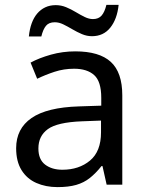

<svg xmlns="http://www.w3.org/2000/svg" viewBox="-20 -755 601 785"><path d="M288 -545Q386 -545 433 -502Q480 -459 480 -365V0H416L399 -76H395Q372 -47 347.5 -27.5Q323 -8 291.5 1Q260 10 215 10Q167 10 128.5 -7Q90 -24 68 -59.5Q46 -95 46 -149Q46 -229 109 -272.5Q172 -316 303 -320L394 -323V-355Q394 -422 365 -448Q336 -474 283 -474Q241 -474 203 -461.5Q165 -449 132 -433L105 -499Q140 -518 188 -531.5Q236 -545 288 -545ZM314 -259Q214 -255 175.5 -227Q137 -199 137 -148Q137 -103 164.5 -82Q192 -61 235 -61Q303 -61 348 -98.5Q393 -136 393 -214V-262ZM98 -606Q101 -636 109.5 -659.5Q118 -683 132 -699.5Q146 -716 165 -725Q184 -734 208 -734Q230 -734 250.5 -725.5Q271 -717 290 -705.5Q309 -694 326.5 -685.5Q344 -677 360 -677Q383 -677 395.5 -691.5Q408 -706 415 -735H465Q459 -677 431 -642Q403 -607 356 -607Q335 -607 315 -615.5Q295 -624 275.5 -635.5Q256 -647 238.5 -655.5Q221 -664 204 -664Q180 -664 168 -649.5Q156 -635 149 -606Z"/></svg>

Font: Noto Sans Tamil
Style: Regular
Weight: 400
Designer: Jelle Bosma - Monotype Design Team
Foundry: Monotype Imaging Inc.
Version: Version 2.003